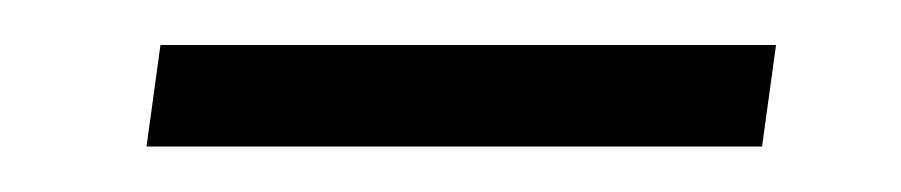

<svg xmlns="http://www.w3.org/2000/svg" viewBox="-20 -347 394 84"><path d="M319.5 -327.3 313.4 -282.9H44.1L50.2 -327.3Z"/></svg>

Font: Pathway Extreme 8pt Thin
Style: Italic
Weight: 100
Italic angle: -8°
Designer: Eduardo Rodriguez Tunni
Foundry: Eduardo Rodriguez Tunni
Version: Version 1.000